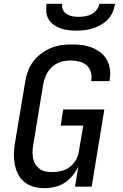

<svg xmlns="http://www.w3.org/2000/svg" viewBox="-20 -975 640 1003"><path d="M213 8Q184 8 157.5 1Q131 -6 109.5 -22.5Q88 -39 75.5 -63Q63 -87 57.5 -114Q52 -141 52.5 -169.5Q53 -198 58 -227L112 -550Q116 -577 126 -603.5Q136 -630 153.5 -653.5Q171 -677 195 -695Q219 -713 245.5 -724Q272 -735 299.5 -739Q327 -743 355 -743Q382 -743 409 -739.5Q436 -736 460 -726.5Q484 -717 504.5 -701.5Q525 -686 537.5 -663.5Q550 -641 554 -614.5Q558 -588 553 -560L552 -551H456L457 -556Q461 -579 454 -600.5Q447 -622 430.5 -635.5Q414 -649 392 -654Q370 -659 348 -659Q331 -659 314.5 -656Q298 -653 282 -645.5Q266 -638 252.5 -626Q239 -614 230 -599.5Q221 -585 215 -568.5Q209 -552 206 -536L153 -214Q150 -196 150 -179Q150 -162 153.5 -145.5Q157 -129 166 -115.5Q175 -102 187.5 -92.5Q200 -83 217 -79.5Q234 -76 251 -76Q275 -76 299 -81.5Q323 -87 343.5 -102Q364 -117 376.5 -139.5Q389 -162 392 -185L415 -319H297L310 -403H525L459 0H372L389 -105Q377 -80 359 -57.5Q341 -35 317.5 -20Q294 -5 266.5 1.5Q239 8 213 8ZM379 -815Q358 -815 337 -817.5Q316 -820 296.5 -827Q277 -834 260.5 -845.5Q244 -857 234 -874Q224 -891 222 -912.5Q220 -934 223 -955H305Q302 -938 309 -923.5Q316 -909 329 -901Q342 -893 358 -890Q374 -887 391 -887Q408 -887 425 -890Q442 -893 458 -901Q474 -909 485 -923.5Q496 -938 499 -955H581Q578 -934 569 -912.5Q560 -891 544 -874Q528 -857 507.5 -845.5Q487 -834 465.5 -827Q444 -820 422 -817.5Q400 -815 379 -815Z"/></svg>

Font: Iosevka Aile Medium Oblique
Style: Regular
Weight: 500
Italic angle: -9°
Designer: Belleve Invis
Foundry: Belleve Invis
Version: Version 31.1.0; ttfautohint (v1.8.4)